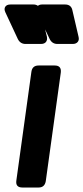

<svg xmlns="http://www.w3.org/2000/svg" viewBox="-57 -836 371 856"><path d="M43 0Q11 0 16 -32L83 -516Q87 -544 115 -544H187Q218 -544 214 -512L147 -28Q142 0 115 0ZM57 -640Q33 -640 22 -663L-33 -781Q-40 -796 -33.5 -806Q-27 -816 -10 -816H92Q104 -816 112 -810Q119 -816 131 -816H233Q261 -816 266 -789L293 -673Q297 -658 289.5 -649Q282 -640 267 -640H199Q175 -640 164 -663L144 -705L152 -673Q155 -658 148 -649Q141 -640 125 -640Z"/></svg>

Font: Pitagon Sans Text Bold
Style: Italic
Weight: 700
Italic angle: -8°
Designer: Travis Tran
Foundry: Pitagon
Version: Version 1.001; ttfautohint (v1.8.4.7-5d5b);gftools[0.9.26]